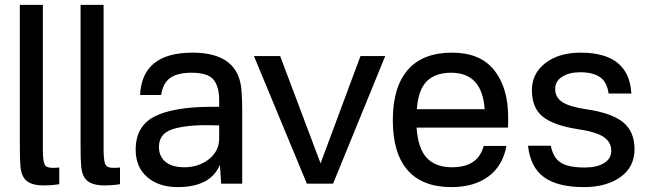

<svg xmlns="http://www.w3.org/2000/svg" viewBox="-20 -750 2644 784"><path d="M155 -136Q155 -84 166.5 -72.5Q178 -61 222 -66V2Q194 7 158 7Q109 7 87 -13Q65 -33 63 -78Q61 -101 61 -159V-730H155Z M403 -136Q403 -84 414.5 -72.5Q426 -61 470 -66V2Q442 7 406 7Q357 7 335 -13Q313 -33 311 -78Q309 -101 309 -159V-730H403Z M766 -535Q954 -535 966 -382Q969 -342 969 -305V0H883L878 -77Q840 14 705 14Q629 14 581.5 -26.5Q534 -67 534 -139Q534 -235 611.5 -274.5Q689 -314 848 -314H875V-340Q875 -396 852 -424.5Q829 -453 762 -453Q704 -453 674.5 -431.5Q645 -410 638 -362H552Q560 -535 766 -535ZM629 -150Q629 -111 656 -89Q683 -67 733 -67Q791 -67 833 -100Q875 -133 875 -185V-238Q815 -240 774.5 -237.5Q734 -235 698.5 -226.5Q663 -218 646 -199Q629 -180 629 -150Z M1553 -521 1340 0H1233L1017 -521H1124L1289 -83L1452 -521Z M1826 -535Q1941 -535 1998 -463.5Q2055 -392 2055 -270Q2055 -244 2054 -229H1681Q1687 -143 1723 -105Q1759 -67 1826 -67Q1932 -67 1955 -154H2048Q2033 -73 1974.5 -29.5Q1916 14 1823 14Q1705 14 1644.5 -55Q1584 -124 1584 -259Q1584 -394 1645 -464.5Q1706 -535 1826 -535ZM1682 -304H1959Q1949 -453 1822 -453Q1758 -453 1723 -418.5Q1688 -384 1682 -304Z M2351 -535Q2549 -535 2558 -368H2465Q2459 -415 2430 -435Q2401 -455 2349 -455Q2305 -455 2276 -437Q2247 -419 2247 -387Q2247 -352 2276.5 -333Q2306 -314 2373 -304Q2477 -289 2524 -251Q2571 -213 2571 -141Q2571 -68 2513.5 -27Q2456 14 2364 14Q2258 14 2202 -26Q2146 -66 2136 -155H2229Q2239 -105 2270.5 -85.5Q2302 -66 2367 -66Q2417 -66 2446.5 -84Q2476 -102 2476 -134Q2476 -170 2444.5 -191Q2413 -212 2337 -223Q2241 -238 2196.5 -273.5Q2152 -309 2152 -382Q2152 -450 2207 -492.5Q2262 -535 2351 -535Z"/></svg>

Font: Nacelle
Style: Regular
Weight: 400
Designer: Sora Sagano
Foundry: Sora Sagano
Version: Version 1.000;FEAKit 1.0